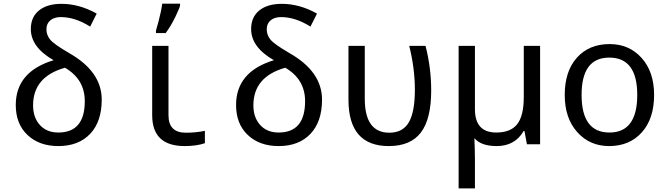

<svg xmlns="http://www.w3.org/2000/svg" viewBox="-20 -786 3641 1046"><path d="M272 -458Q147.9 -528.8 147.9 -627.9Q147.9 -692.9 192.4 -729Q236.8 -765.1 314.9 -765.1Q412.1 -765.1 506.8 -711.9L471.2 -641.1Q388.7 -692.9 311 -692.9Q274.9 -692.9 253.9 -675Q232.9 -657.2 232.9 -626Q232.9 -595.2 253.4 -570.1Q273.9 -544.9 357.9 -496.1Q534.2 -395.5 534.2 -243.2Q534.2 -123 470.9 -56.6Q407.7 9.8 297.9 9.8Q193.8 9.8 129.9 -50.5Q65.9 -110.8 65.9 -213.9Q65.9 -395.5 272 -458ZM334 -417Q160.2 -368.2 160.2 -211.9Q160.2 -146 197.3 -105Q234.4 -64 297.9 -64Q441.9 -64 441.9 -234.9Q441.9 -354 334 -417Z M897.9 -536.1V-158.2Q897.9 -63 992.2 -63Q1046.9 -63 1096.2 -73.2V-5.9Q1050.8 9.8 986.3 9.8Q809.1 9.8 809.1 -158.2V-536.1ZM829.6 -619.1 844.2 -671.4Q858.9 -727.1 863.8 -766.1H960.9V-755.9Q960.9 -748 936.8 -697.3Q912.6 -646.5 882.8 -606H829.6Z M1472.2 -458Q1348.1 -528.8 1348.1 -627.9Q1348.1 -692.9 1392.6 -729Q1437 -765.1 1515.1 -765.1Q1612.3 -765.1 1707 -711.9L1671.4 -641.1Q1588.9 -692.9 1511.2 -692.9Q1475.1 -692.9 1454.1 -675Q1433.1 -657.2 1433.1 -626Q1433.1 -595.2 1453.6 -570.1Q1474.1 -544.9 1558.1 -496.1Q1734.4 -395.5 1734.4 -243.2Q1734.4 -123 1671.1 -56.6Q1607.9 9.8 1498 9.8Q1394 9.8 1330.1 -50.5Q1266.1 -110.8 1266.1 -213.9Q1266.1 -395.5 1472.2 -458ZM1534.2 -417Q1360.4 -368.2 1360.4 -211.9Q1360.4 -146 1397.5 -105Q1434.6 -64 1498 -64Q1642.1 -64 1642.1 -234.9Q1642.1 -354 1534.2 -417Z M1878.4 -536.1H1967.3V-248Q1967.3 -63 2101.1 -63Q2174.3 -63 2207.3 -119.6Q2240.2 -176.3 2240.2 -296.9Q2240.2 -412.6 2209.5 -536.1H2298.3Q2329.1 -416.5 2329.1 -293Q2329.1 -137.7 2272.9 -64Q2216.8 9.8 2098.1 9.8Q1878.4 9.8 1878.4 -243.2Z M2567.4 -190.9Q2567.4 -64 2683.6 -64Q2761.7 -64 2797.6 -109.4Q2833.5 -154.8 2833.5 -257.8V-536.1H2922.4V0H2850.6L2837.4 -71.8H2832.5Q2785.2 9.8 2685.5 9.8Q2601.1 9.8 2564.5 -33.2Q2567.4 41.5 2567.4 84V240.2H2478.5V-536.1H2567.4Z M3298.3 9.8Q3192.9 9.8 3124.8 -66.2Q3056.6 -142.1 3056.6 -269Q3056.6 -397.5 3122.8 -471.7Q3189 -545.9 3301.3 -545.9Q3407.7 -545.9 3475.6 -470.2Q3543.5 -394.5 3543.5 -269Q3543.5 -139.6 3476.6 -64.9Q3409.7 9.8 3298.3 9.8ZM3300.3 -64Q3451.7 -64 3451.7 -269Q3451.7 -472.2 3299.3 -472.2Q3148.4 -472.2 3148.4 -269Q3148.4 -64 3300.3 -64Z"/></svg>

Font: Apple Sans Adjectives
Style: Regular
Weight: 400
Monospace: yes
Foundry: Apple Sans Adjectives
Version: Version 0.01